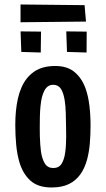

<svg xmlns="http://www.w3.org/2000/svg" viewBox="-20 -819 468 849"><path d="M207.8 10Q148 10 114.4 -20.4Q80.8 -50.8 65.6 -102.6Q55.6 -136.8 51.6 -178.6Q47.6 -220.4 47.6 -267Q47.6 -298.8 50.4 -327.7Q53.2 -356.6 59 -382.6Q64.8 -408.6 74.4 -430.6Q93.2 -475.4 129.7 -501.3Q166.2 -527.2 224.4 -527.2Q277.8 -527.2 309.7 -500.4Q341.6 -473.6 358 -428.6Q370 -395.4 375.2 -353.2Q380.4 -311 380.4 -263.6Q380.4 -221.8 377.1 -184.1Q373.8 -146.4 365.4 -114.6Q355.2 -76.2 335.4 -48.2Q315.6 -20.2 284.7 -5.1Q253.8 10 207.8 10ZM215.4 -76Q240.4 -76 252.4 -95Q264.4 -114 268.4 -145.6Q270.6 -160.8 271.5 -177.6Q272.4 -194.4 272.6 -213.3Q272.8 -232.2 272.2 -252.4Q271.6 -288.4 270.8 -319.9Q270 -351.4 266 -375.4Q261 -408 249.4 -426Q237.8 -444 215.4 -444Q201.8 -444 192.3 -437.3Q182.8 -430.6 176.4 -418.5Q170 -406.4 165.4 -389.2Q161.4 -372.4 159.2 -350.9Q157 -329.4 156.4 -305.1Q155.8 -280.8 155.8 -255.2Q155.8 -235.6 156.2 -216.5Q156.6 -197.4 158 -180.5Q159.4 -163.6 161.2 -148.4Q166.2 -115.2 178.6 -95.6Q191 -76 215.4 -76ZM70.8 -720.6V-799.2L354 -796.2L360.2 -723.6ZM160.2 -586.8 74.2 -589.4 71 -680.2 161.4 -679.2ZM362.8 -586.8 276.2 -589.4 273 -680.2 363.4 -679.2Z"/></svg>

Font: Truculenta
Style: Regular
Weight: 400
Designer: Ivan Castro, Eva Sanz & Omnibus-Type Team
Foundry: Omnibus-Type
Version: Version 1.002